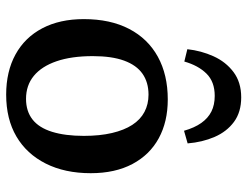

<svg xmlns="http://www.w3.org/2000/svg" viewBox="-112 -696 821 638"><g transform="rotate(90 299.0 -376.5)"><path d="M294 14Q217 14 160.5 -17Q104 -48 73.5 -106Q43 -164 43 -244Q43 -332 75.5 -394.5Q108 -457 168 -490Q228 -523 310 -523Q384 -523 439 -493Q494 -463 524.5 -405.5Q555 -348 555 -267Q555 -181 523 -117.5Q491 -54 433 -20Q375 14 294 14ZM308 -52Q349 -52 376.5 -73.5Q404 -95 417.5 -138.5Q431 -182 431 -244Q431 -297 421.5 -337.5Q412 -378 394.5 -405Q377 -432 351.5 -445.5Q326 -459 294 -459Q253 -459 224.5 -439Q196 -419 181 -378Q166 -337 166 -274Q166 -203 183 -153.5Q200 -104 231.5 -78Q263 -52 308 -52ZM303 -767Q352 -767 384.5 -743Q417 -719 434.5 -678.5Q452 -638 456 -589L414 -577Q404 -612 388 -634.5Q372 -657 350 -668Q328 -679 298 -679Q251 -679 224 -651.5Q197 -624 184 -578L143 -588Q148 -634 166.5 -675Q185 -716 219 -741.5Q253 -767 303 -767Z"/></g></svg>

Font: Literata 18pt Medium
Style: Regular
Weight: 500
Designer: Latin by Veronika Burian and Jose Scaglione. Greek by Irene Vlachou. Cyrillic by Vera Evstafieva.
Foundry: TypeTogether
Version: Version 3.103;gftools[0.9.29]